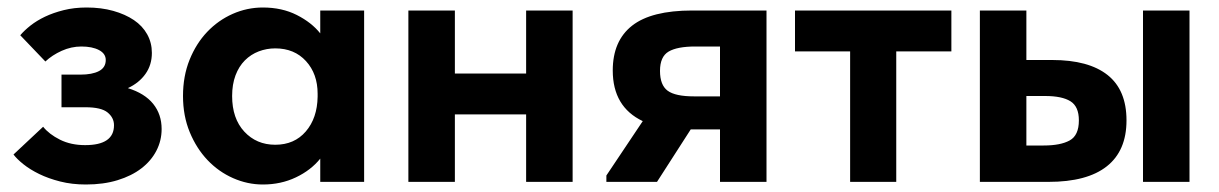

<svg xmlns="http://www.w3.org/2000/svg" viewBox="-20 -485 3251 512"><path d="M209 7Q172 7 140.5 -1Q109 -9 84.5 -21Q60 -33 42.5 -47Q25 -61 16 -73L95 -147Q111 -127 140 -112.5Q169 -98 207 -98Q284 -98 284 -151Q284 -171 267 -185Q250 -199 208 -199H144V-286H194Q226 -286 244 -295.5Q262 -305 262 -325Q262 -342 244 -351.5Q226 -361 197 -361Q170 -361 144.5 -349.5Q119 -338 101 -321L34 -391Q45 -404 61.5 -417Q78 -430 100 -440.5Q122 -451 150 -458Q178 -465 211 -465Q250 -465 282 -456Q314 -447 337 -431.5Q360 -416 372.5 -393.5Q385 -371 385 -344Q385 -312 368 -288Q351 -264 321 -250Q366 -236 388.5 -208Q411 -180 411 -141Q411 -110 397 -83Q383 -56 357 -36Q331 -16 293.5 -4.5Q256 7 209 7Z M681 7Q640 7 601.5 -10Q563 -27 533.5 -58Q504 -89 486 -132.5Q468 -176 468 -229Q468 -282 485.5 -325.5Q503 -369 532.5 -400Q562 -431 600.5 -448Q639 -465 681 -465Q732 -465 771.5 -445Q811 -425 834 -396V-457H951V0H834V-62Q809 -31 769 -12Q729 7 681 7ZM714 -99Q765 -99 795.5 -134.5Q826 -170 827 -227V-235Q827 -288 796 -322Q765 -356 714 -356Q691 -356 670 -348Q649 -340 633 -324Q617 -308 608 -284Q599 -260 599 -229Q599 -169 631.5 -134Q664 -99 714 -99Z M1383 -180H1193V0H1069V-457H1193V-289H1383V-457H1507V0H1383Z M1597 -17 1694 -162Q1614 -200 1614 -297Q1614 -376 1665.5 -416.5Q1717 -457 1826 -457H2024V0H1900V-140H1822L1732 0H1597ZM1900 -228V-361H1834Q1786 -361 1763 -347.5Q1740 -334 1740 -296Q1740 -258 1760.5 -243Q1781 -228 1831 -228Z M2247 -348H2100V-457H2517V-348H2370V0H2247Z M2786 -325Q2883 -325 2933.5 -285Q2984 -245 2984 -164Q2984 -83 2931.5 -41.5Q2879 0 2776 0H2593V-457H2717V-325ZM3028 -457H3152V0H3028ZM2763 -97Q2808 -97 2832.5 -110.5Q2857 -124 2857 -164Q2857 -201 2834.5 -215Q2812 -229 2767 -229H2717V-97Z"/></svg>

Font: Tilda Sans Bold
Style: Regular
Weight: 700
Designer: ParaType Ltd
Foundry: ParaType Ltd
Version: Version 1.009